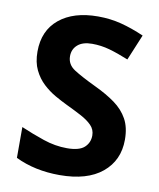

<svg xmlns="http://www.w3.org/2000/svg" viewBox="-83 -789 716 865"><g transform="rotate(10 275.5 -357.0)"><path d="M511 -198Q511 -103 442.5 -46.5Q374 10 248 10Q135 10 46 -33V-174Q97 -152 151.5 -133.5Q206 -115 260 -115Q316 -115 339.5 -136.5Q363 -158 363 -191Q363 -218 344.5 -237Q326 -256 295 -272.5Q264 -289 224 -308Q199 -320 170 -336.5Q141 -353 114.5 -377.5Q88 -402 71 -437Q54 -472 54 -521Q54 -617 119 -670.5Q184 -724 296 -724Q352 -724 402.5 -711Q453 -698 508 -674L459 -556Q410 -576 371 -587Q332 -598 291 -598Q248 -598 225 -578Q202 -558 202 -526Q202 -488 236 -466Q270 -444 337 -412Q392 -386 430.5 -358Q469 -330 490 -292Q511 -254 511 -198Z"/></g></svg>

Font: Noto Sans Balinese
Style: Bold
Weight: 700
Designer: Aditya Bayu, David Williams
Foundry: David Williams
Version: Version 2.005; ttfautohint (v1.8.4.7-5d5b)